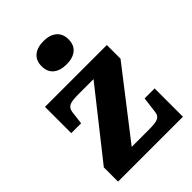

<svg xmlns="http://www.w3.org/2000/svg" viewBox="-228 -889 992 992"><g transform="rotate(-45 268.5 -393.0)"><path d="M198 -58 185 -77H334Q358 -77 374.5 -78.5Q391 -80 402 -84.5Q413 -89 419 -98Q425 -107 426 -121L437 -207H510V0H36V-104L335 -482L386 -464H216Q192 -464 175 -462.5Q158 -461 147.5 -456.5Q137 -452 131 -443.5Q125 -435 123 -421L114 -348H42V-540H494V-440ZM277 -616Q231 -616 204.5 -637.5Q178 -659 178 -701Q178 -742 204.5 -764Q231 -786 277 -786Q322 -786 348.5 -764Q375 -742 375 -701Q375 -659 348.5 -637.5Q322 -616 277 -616Z"/></g></svg>

Font: Roboto Serif SemiCondensed
Style: Bold
Weight: 700
Width: 4
Designer: Greg Gazdowicz
Foundry: Commercial Type
Version: Version 1.007